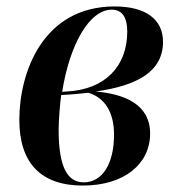

<svg xmlns="http://www.w3.org/2000/svg" viewBox="-20 -566 545 596"><path d="M237 10C368 10 446 -59 446 -151C446 -243 366 -274 277 -282C406 -300 486 -344 486 -436C486 -507 431 -546 336 -546C113 -546 40 -341 40 -194C40 -60 107 10 237 10ZM187 -282 173 -281C196 -427 257 -536 327 -536C360 -536 375 -511 375 -468C375 -362 308 -288 187 -282ZM240 0C191 0 162 -44 162 -163C162 -188 166 -245 170 -271C194 -272 239 -276 254 -278C303 -264 334 -220 334 -148C334 -58 298 0 240 0Z"/></svg>

Font: Noto Serif Display SemiCondensed SemiBold
Style: Italic
Weight: 600
Width: 4
Italic angle: -12°
Designer: Monotype Design Team
Foundry: Monotype Imaging Inc.
Version: Version 2.009